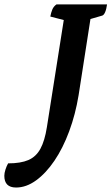

<svg xmlns="http://www.w3.org/2000/svg" viewBox="-141 -661 506 871"><path d="M-68.1 189.7Q-121.4 189.7 -121.4 136.4Q-121.4 124.3 -116.2 108Q-110.9 91.7 -104.2 80.1Q-47.2 80.1 -12.3 65.1Q22.6 50 42.3 13.9Q62 -22.2 71.7 -84.1L151.5 -590.5L165.4 -565.7L87.2 -585.9Q90.6 -604 96.4 -618Q102.2 -631.9 115.2 -641H344.6Q341.7 -619.1 335.8 -605.6Q329.9 -592.1 322.3 -590.1L246.6 -568.1L271.8 -590.5L215.6 -229.3Q201.2 -141.6 172.8 -65.2Q144.5 11.2 105.9 68.1Q67.3 125 22.6 157.4Q-22 189.7 -68.1 189.7Z"/></svg>

Font: Petrona
Style: Italic
Weight: 400
Italic angle: -9°
Designer: Ringo R. Seeber
Foundry: Ringo R. Seeber
Version: Version 2.001; ttfautohint (v1.8.3)